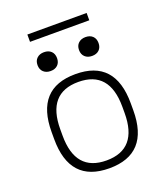

<svg xmlns="http://www.w3.org/2000/svg" viewBox="-149 -922 899 1035"><g transform="rotate(-20 300.0 -404.5)"><path d="M300 10Q73 10 73 -240V-280Q73 -530 300 -530Q527 -530 527 -280V-240Q527 10 300 10ZM300 -35Q478 -35 478 -242V-278Q478 -485 300 -485Q122 -485 122 -278V-242Q122 -35 300 -35ZM181 -591Q156 -591 140.5 -605.5Q125 -620 125 -645Q125 -670 140.5 -684.5Q156 -699 181 -699Q207 -699 222 -684.5Q237 -670 237 -645Q237 -620 222 -605.5Q207 -591 181 -591ZM419 -591Q394 -591 378.5 -605.5Q363 -620 363 -645Q363 -670 378.5 -684.5Q394 -699 419 -699Q445 -699 460 -684.5Q475 -670 475 -645Q475 -620 460 -605.5Q445 -591 419 -591ZM130 -777V-819H470V-777Z"/></g></svg>

Font: M PLUS Code Latin 60 Light
Style: Regular
Weight: 300
Width: 7
Monospace: yes
Designer: Coji Morishita
Foundry: UNDERFOREST DESIGN
Version: Version 1.005; ttfautohint (v1.8.3)